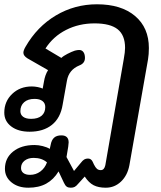

<svg xmlns="http://www.w3.org/2000/svg" viewBox="-22 -604 752 895"><path d="M1 183Q1 133 39 102.5Q77 72 139 72Q157 72 177 77Q197 82 210 90L214 72Q218 49 230 38Q242 27 264 27Q298 27 298 60Q298 64 296 80L288 128L323 193L354 156Q363 144 370.5 139.5Q378 135 388 135Q403 135 410 150L416 163Q423 177 430 183Q437 189 448 189Q464 189 469 166L555 -329Q561 -362 561 -381Q561 -440 526.5 -467.5Q492 -495 419 -495Q346 -495 286 -464.5Q226 -434 190 -378L264 -334Q273 -343 292.5 -353Q312 -363 327 -368Q339 -371 347 -371Q360 -371 367 -361Q374 -351 374 -334Q374 -309 348 -299Q299 -279 290 -228L270 -116Q260 -54 220 -22Q180 10 116 10Q63 10 30.5 -14.5Q-2 -39 -2 -79Q-2 -131 34.5 -166Q71 -201 126 -201Q140 -201 154.5 -198Q169 -195 177 -191L183 -224Q188 -255 202 -277L106 -332Q87 -344 87 -358Q87 -369 97 -386Q151 -480 238.5 -532Q326 -584 430 -584Q543 -584 607.5 -529.5Q672 -475 672 -380Q672 -351 668 -327L581 167Q572 214 542 242.5Q512 271 471 271Q437 271 414.5 259.5Q392 248 373 219L343 252Q334 263 326.5 267Q319 271 308 271Q296 271 289 266Q282 261 276 248L251 195Q228 233 193.5 252Q159 271 110 271Q62 271 31.5 246Q1 221 1 183ZM189 -105Q189 -123 176 -133Q163 -143 139 -143Q108 -143 90.5 -127.5Q73 -112 73 -86Q73 -69 86 -59.5Q99 -50 123 -50Q155 -50 172 -64.5Q189 -79 189 -105ZM197 153Q173 132 135 132Q109 132 92.5 145Q76 158 76 179Q76 194 87 202.5Q98 211 118 211Q145 211 166 195.5Q187 180 197 153Z"/></svg>

Font: Kodchasan SemiBold
Style: Italic
Weight: 600
Italic angle: -10°
Version: Version 1.000; ttfautohint (v1.6)